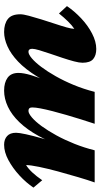

<svg xmlns="http://www.w3.org/2000/svg" viewBox="204 -688 491 940"><g transform="rotate(-90 450.0 -217.5)"><path d="M680.7 7.8Q649.4 7.8 631.3 -7.3Q613.3 -22.5 613.3 -59.6Q613.3 -75.2 620.1 -101.1Q627 -127 637.2 -157.7Q647.5 -188.5 657.7 -218.3Q668 -248 674.8 -271.5Q681.6 -294.9 681.6 -305.7Q681.6 -324.2 667 -324.2Q654.3 -324.2 634.8 -307.6Q615.2 -291 592.8 -261.2Q570.3 -231.4 547.4 -190.9Q524.4 -150.4 504.4 -102.1Q484.4 -53.7 470.7 0H314.5Q325.2 -32.2 336.4 -67.9Q347.7 -103.5 357.9 -139.2Q368.2 -174.8 376.5 -207Q384.8 -239.3 389.6 -264.6Q394.5 -290 394.5 -305.7Q394.5 -324.2 377.9 -324.2Q365.2 -324.2 345.2 -307.1Q325.2 -290 302.7 -259.3Q280.3 -228.5 257.8 -187.5Q235.4 -146.5 216.3 -98.6Q197.3 -50.8 184.6 0H27.3Q39.1 -33.2 53.2 -81.1Q67.4 -128.9 81.1 -179.2Q94.7 -229.5 103.5 -272Q112.3 -314.5 112.3 -335.9Q93.8 -324.2 75.7 -304.7Q57.6 -285.2 38.1 -256.8L2 -299.8Q26.4 -335.9 62 -368.7Q97.7 -401.4 136.7 -422.4Q175.8 -443.4 211.9 -443.4Q238.3 -443.4 254.4 -428.7Q270.5 -414.1 270.5 -384.8Q270.5 -370.1 263.2 -336.4Q255.9 -302.7 242.2 -254.4Q228.5 -206.1 208 -146.5H202.1Q224.6 -219.7 255.4 -275.4Q286.1 -331.1 322.3 -368.7Q358.4 -406.2 397.9 -424.8Q437.5 -443.4 476.6 -443.4Q516.6 -443.4 540 -426.3Q563.5 -409.2 563.5 -373Q563.5 -347.7 552.2 -310.5Q541 -273.4 523.4 -231Q505.9 -188.5 485.4 -146.5H481.4Q511.7 -226.6 546.9 -283.2Q582 -339.8 619.1 -375Q656.2 -410.2 693.4 -426.8Q730.5 -443.4 763.7 -443.4Q803.7 -443.4 827.1 -425.3Q850.6 -407.2 850.6 -364.3Q850.6 -349.6 843.3 -322.3Q835.9 -294.9 825.7 -261.7Q815.4 -228.5 804.7 -196.3Q793.9 -164.1 786.6 -138.2Q779.3 -112.3 779.3 -99.6Q796.9 -111.3 815.9 -130.9Q835 -150.4 854.5 -174.8L890.6 -135.7Q866.2 -99.6 831.1 -66.4Q795.9 -33.2 756.3 -12.7Q716.8 7.8 680.7 7.8Z"/></g></svg>

Font: Crimson Pro Black
Style: Italic
Weight: 900
Italic angle: -12°
Designer: Jacques Le Bailly
Foundry: Baron von Fonthausen
Version: Version 1.003